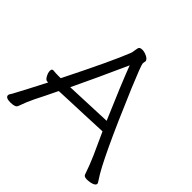

<svg xmlns="http://www.w3.org/2000/svg" viewBox="-183 -879 1055 1055"><g transform="rotate(45 345.0 -351.0)"><path d="M482 -296Q397 -493 356 -601Q273 -416 210 -285ZM402 -680 399 -660Q399 -647 452 -520Q619 -124 680 -36Q691 -20 691 -16Q691 -4 673 2.5Q655 9 633 9Q611 9 607 -3Q588 -59 566 -109L507 -239L484 -238Q424 -235 367 -233Q310 -231 273.5 -229.5Q237 -228 213 -227Q189 -226 187 -226L180 -225Q164 -191 148 -159L118 -99Q99 -61 81 -10Q75 7 37 7Q-1 7 -1 -12Q-1 -18 3 -23.5Q7 -29 11 -36.5Q15 -44 24.5 -62Q34 -80 53.5 -116.5Q73 -153 106 -218H98Q87 -218 77 -236.5Q67 -255 67 -270Q67 -285 78 -285H80Q98 -283 119 -283H138Q273 -553 312 -653Q316 -662 318 -680.5Q320 -699 325 -705Q330 -711 345.5 -711Q361 -711 380 -702Q399 -693 402 -680Z"/></g></svg>

Font: LXGW WenKai Lite
Style: Regular
Weight: 400
Designer: LXGW / Fontworks Inc.
Foundry: LXGW / Fontworks Inc.
Version: Version 1.511; March 25, 2025